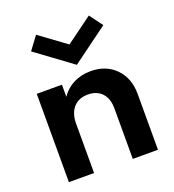

<svg xmlns="http://www.w3.org/2000/svg" viewBox="-135 -846 860 951"><g transform="rotate(-20 295.5 -371.0)"><path d="M198.2 0H65.5V-465.5H198.2V-401.8Q224.1 -440 264.3 -460Q304.5 -480 354.1 -480Q434.5 -480 484.8 -428.9Q535 -377.7 535 -294.5V0H402.3V-266.4Q402.3 -318.2 375.5 -347Q348.6 -375.9 301.8 -375.9Q253.2 -375.9 225.7 -345.2Q198.2 -314.5 198.2 -260ZM301.4 -532.7 110.9 -672.7 162.3 -741.8 301.4 -640 440.5 -741.8 491.8 -672.7Z"/></g></svg>

Font: Spartan MB
Style: Bold
Weight: 700
Designer: Matt Bailey, Mirko Velimirovic
Foundry: Matt Bailey
Version: Version 1.005